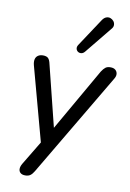

<svg xmlns="http://www.w3.org/2000/svg" viewBox="-102 -830 731 1078"><g transform="rotate(10 263.5 -290.5)"><path d="M120 187Q102 187 92.5 178.5Q83 170 83 156.5Q83 143 92 127L186 -29L180 9L61 -430Q56 -449 59 -463.5Q62 -478 73.5 -486Q85 -494 102 -494Q122 -494 131.5 -485Q141 -476 146 -452L241 -70H213L437 -461Q448 -478 458.5 -486Q469 -494 487 -494Q505 -494 515 -485.5Q525 -477 526.5 -463.5Q528 -450 518 -434L170 154Q160 171 149 179Q138 187 120 187ZM331 -556Q322 -545 311 -543.5Q300 -542 291.5 -548Q283 -554 281 -564.5Q279 -575 287 -587L392 -746Q402 -761 414.5 -765.5Q427 -770 438 -766Q449 -762 456.5 -753Q464 -744 464.5 -731.5Q465 -719 454 -707Z"/></g></svg>

Font: Nunito Medium
Style: Italic
Weight: 500
Designer: Vernon Adams
Foundry: Vernon Adams
Version: Version 3.601